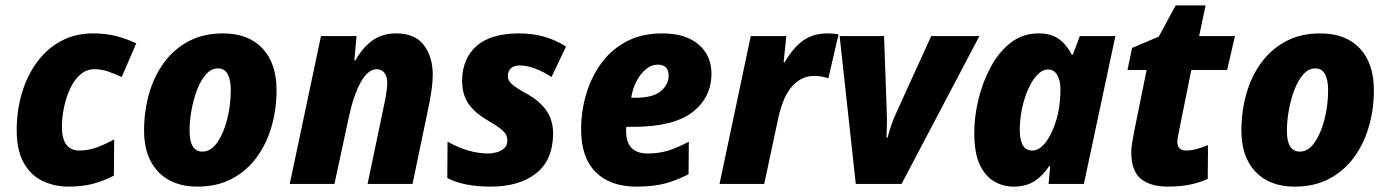

<svg xmlns="http://www.w3.org/2000/svg" viewBox="-20 -683 5158 713"><path d="M234 10Q182 10 138 -11Q94 -32 68 -78.5Q42 -125 42 -199Q42 -273 61.5 -338Q81 -403 118 -453Q155 -503 207.5 -531Q260 -559 325 -559Q371 -559 409.5 -549.5Q448 -540 486 -522L432 -397Q408 -408 383 -417Q358 -426 331 -426Q301 -426 278.5 -406.5Q256 -387 241 -355Q226 -323 218 -285.5Q210 -248 210 -212Q210 -166 227 -145Q244 -124 274 -124Q308 -124 339 -135.5Q370 -147 404 -165L403 -31Q367 -12 327 -1Q287 10 234 10Z M713 10Q620 10 567.5 -45Q515 -100 515 -198Q515 -270 533.5 -335Q552 -400 589 -450.5Q626 -501 681 -530Q736 -559 808 -559Q902 -559 954.5 -503.5Q1007 -448 1007 -348Q1007 -278 988.5 -213.5Q970 -149 933 -98.5Q896 -48 841 -19Q786 10 713 10ZM732 -120Q763 -120 786.5 -153.5Q810 -187 823.5 -239.5Q837 -292 837 -349Q837 -386 825.5 -407.5Q814 -429 789 -429Q765 -429 745.5 -407.5Q726 -386 712.5 -351Q699 -316 691.5 -275.5Q684 -235 684 -197Q684 -120 732 -120Z M1056 0 1172 -549H1304L1296 -459H1300Q1327 -507 1363.5 -533Q1400 -559 1451 -559Q1521 -559 1554 -515.5Q1587 -472 1587 -405Q1587 -382 1583.5 -355.5Q1580 -329 1575 -303L1512 0H1345L1410 -311Q1413 -326 1415.5 -343.5Q1418 -361 1418 -375Q1418 -400 1407 -413Q1396 -426 1379 -426Q1346 -426 1319 -376.5Q1292 -327 1275 -246L1222 0Z M1802 10Q1701 10 1641 -22L1642 -157Q1720 -113 1794 -113Q1808 -113 1824.5 -117.5Q1841 -122 1852.5 -132.5Q1864 -143 1864 -161Q1864 -173 1859 -183Q1854 -193 1838 -205.5Q1822 -218 1791 -236Q1743 -264 1719.5 -298Q1696 -332 1696 -384Q1697 -466 1750 -512.5Q1803 -559 1908 -559Q2006 -559 2082 -510L2028 -397Q2001 -415 1969.5 -427.5Q1938 -440 1909 -440Q1890 -440 1878 -430Q1866 -420 1866 -400Q1866 -384 1880.5 -371Q1895 -358 1930 -338Q1980 -312 2007 -275.5Q2034 -239 2034 -186Q2033 -88 1970.5 -39Q1908 10 1802 10Z M2343 10Q2246 10 2192 -44Q2138 -98 2138 -202Q2138 -270 2157 -334Q2176 -398 2213.5 -449Q2251 -500 2307.5 -529.5Q2364 -559 2439 -559Q2526 -559 2574 -518Q2622 -477 2622 -410Q2622 -321 2551.5 -266.5Q2481 -212 2331 -212H2306Q2305 -206 2305 -197Q2305 -113 2385 -113Q2426 -113 2460.5 -123.5Q2495 -134 2538 -157L2537 -36Q2495 -14 2451 -2Q2407 10 2343 10ZM2324 -320H2339Q2406 -320 2434.5 -345Q2463 -370 2463 -402Q2463 -443 2422 -443Q2399 -443 2378.5 -426Q2358 -409 2343.5 -381Q2329 -353 2324 -320Z M2652 0 2768 -549H2900L2890 -452H2894Q2927 -508 2964 -533.5Q3001 -559 3054 -559Q3078 -559 3094 -555L3056 -392Q3046 -396 3032.5 -398.5Q3019 -401 3002 -401Q2957 -401 2922.5 -363.5Q2888 -326 2870 -244L2818 0Z M3158 0 3098 -549H3263L3273 -267Q3274 -248 3273.5 -221Q3273 -194 3272 -172H3276Q3281 -192 3290 -218.5Q3299 -245 3307 -261L3438 -549H3617L3328 0Z M3744 10Q3705 10 3671.5 -9.5Q3638 -29 3618 -72.5Q3598 -116 3598 -190Q3598 -250 3613.5 -314Q3629 -378 3659 -434Q3689 -490 3733.5 -524.5Q3778 -559 3837 -559Q3884 -559 3913 -537.5Q3942 -516 3960 -480H3964L3990 -549H4122L4005 0H3874L3880 -66H3876Q3854 -32 3822.5 -11Q3791 10 3744 10ZM3813 -124Q3836 -124 3856 -146Q3876 -168 3890.5 -203Q3905 -238 3912 -277Q3918 -316 3918 -351Q3918 -384 3906 -404.5Q3894 -425 3872 -425Q3851 -425 3832 -405Q3813 -385 3798.5 -352.5Q3784 -320 3775.5 -280.5Q3767 -241 3767 -201Q3767 -124 3813 -124Z M4318 10Q4252 10 4216.5 -19Q4181 -48 4181 -118Q4181 -134 4184.5 -154Q4188 -174 4191 -191L4238 -423H4167L4184 -505L4283 -547L4346 -663H4457L4433 -549H4566L4537 -423H4404L4358 -195Q4356 -184 4354 -174Q4352 -164 4352 -157Q4352 -124 4385 -124Q4403 -124 4423.5 -129.5Q4444 -135 4466 -144L4465 -19Q4438 -6 4401.5 2Q4365 10 4318 10Z M4788 10Q4695 10 4642.5 -45Q4590 -100 4590 -198Q4590 -270 4608.5 -335Q4627 -400 4664 -450.5Q4701 -501 4756 -530Q4811 -559 4883 -559Q4977 -559 5029.5 -503.5Q5082 -448 5082 -348Q5082 -278 5063.5 -213.5Q5045 -149 5008 -98.5Q4971 -48 4916 -19Q4861 10 4788 10ZM4807 -120Q4838 -120 4861.5 -153.5Q4885 -187 4898.5 -239.5Q4912 -292 4912 -349Q4912 -386 4900.5 -407.5Q4889 -429 4864 -429Q4840 -429 4820.5 -407.5Q4801 -386 4787.5 -351Q4774 -316 4766.5 -275.5Q4759 -235 4759 -197Q4759 -120 4807 -120Z"/></svg>

Font: Noto Sans Disp ExtBd
Style: Italic
Weight: 800
Italic angle: -12°
Designer: Monotype Design Team
Foundry: Monotype Imaging Inc.
Version: Version 2.000;GOOG;noto-source:20170915:90ef993387c0